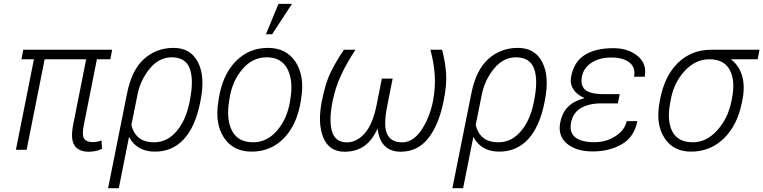

<svg xmlns="http://www.w3.org/2000/svg" viewBox="-20 -791 4031 1014"><path d="M562.5 -478H491.7L423.3 -133.8Q411.6 -77.1 424.3 -58.8Q437 -40.5 469.2 -40.5Q480.5 -40.5 491.7 -42.5Q502.9 -44.4 516.1 -48.8L519 -5.4Q501.5 3.4 484.6 6.8Q467.8 10.3 448.2 10.3Q394.5 10.3 372.8 -23.9Q351.1 -58.1 367.2 -136.2L435.1 -478H215.8L120.6 0H64L159.2 -478H93.3L103 -528.3H572.3Z M1037.1 -249.5Q1011.2 -121.1 950.7 -55.7Q890.1 9.8 798.3 9.8Q750 9.8 715.8 -10Q681.6 -29.8 662.6 -66.4H661.1L607.4 203.1H550.8L649.9 -292.5H650.4L650.9 -296.9Q675.3 -421.4 740.7 -479.7Q806.2 -538.1 896.5 -538.1Q986.8 -538.1 1025.6 -462.4Q1064.5 -386.7 1039.1 -259.8ZM982.4 -259.8Q1004.4 -369.1 982.2 -428.7Q960 -488.3 886.7 -488.3Q819.3 -488.3 770.3 -428Q721.2 -367.7 706.1 -291L673.8 -130.4Q684.6 -87.4 713.4 -63.5Q742.2 -39.6 794.9 -39.6Q862.3 -39.6 911.9 -97.2Q961.4 -154.8 980.5 -249.5Z M1135.7 -272Q1155.3 -395.5 1224.6 -466.8Q1293.9 -538.1 1395.5 -538.1Q1492.2 -538.1 1541 -463.9Q1589.8 -389.6 1570.8 -272L1568.4 -255.9Q1548.3 -131.8 1479.2 -61Q1410.2 9.8 1309.1 9.8Q1211.9 9.8 1162.8 -64Q1113.8 -137.7 1133.3 -255.9ZM1189.9 -255.9Q1174.3 -158.7 1206.1 -99.1Q1237.8 -39.6 1316.9 -39.6Q1390.1 -39.6 1443.4 -101.6Q1496.6 -163.6 1511.7 -255.9L1514.2 -272Q1529.3 -367.7 1497.3 -428Q1465.3 -488.3 1387.7 -488.3Q1313.5 -488.3 1260 -425.5Q1206.5 -362.8 1192.4 -272ZM1450.7 -770.5H1522L1417 -609.9H1384.3Z M1857.4 -528.3Q1812.5 -460.9 1782 -395.5Q1751.5 -330.1 1736.8 -258.3Q1716.3 -156.7 1733.2 -97.9Q1750 -39.1 1812.5 -39.1Q1863.3 -39.1 1905.5 -85.9Q1947.8 -132.8 1968.3 -233.4L1996.6 -376H2053.7L2025.4 -233.4Q2003.4 -124.5 2025.1 -81.8Q2046.9 -39.1 2103.5 -39.1Q2160.2 -39.1 2204.1 -102.1Q2248 -165 2267.1 -258.3Q2280.3 -330.6 2275.9 -396.2Q2271.5 -461.9 2252.9 -528.3H2314.9Q2331.5 -465.3 2335.9 -404.5Q2340.3 -343.8 2323.2 -259.3Q2297.4 -130.4 2241.2 -60.1Q2185.1 10.3 2096.2 10.3Q2044.4 10.3 2012.9 -19.5Q1981.4 -49.3 1974.6 -109.9H1973.1Q1943.4 -45.9 1900.6 -17.8Q1857.9 10.3 1799.8 10.3Q1717.8 10.3 1687 -65.4Q1656.2 -141.1 1680.2 -259.3Q1698.2 -350.6 1725.1 -406.7Q1752 -462.9 1796.4 -528.3Z M2855.5 -249.5Q2829.6 -121.1 2769 -55.7Q2708.5 9.8 2616.7 9.8Q2568.4 9.8 2534.2 -10Q2500 -29.8 2481 -66.4H2479.5L2425.8 203.1H2369.1L2468.3 -292.5H2468.8L2469.2 -296.9Q2493.7 -421.4 2559.1 -479.7Q2624.5 -538.1 2714.8 -538.1Q2805.2 -538.1 2844 -462.4Q2882.8 -386.7 2857.4 -259.8ZM2800.8 -259.8Q2822.8 -369.1 2800.5 -428.7Q2778.3 -488.3 2705.1 -488.3Q2637.7 -488.3 2588.6 -428Q2539.6 -367.7 2524.4 -291L2492.2 -130.4Q2502.9 -87.4 2531.7 -63.5Q2560.5 -39.6 2613.3 -39.6Q2680.7 -39.6 2730.2 -97.2Q2779.8 -154.8 2798.8 -249.5Z M3245.1 -255.9 3243.2 -245.1H3158.2Q3090.3 -245.1 3048.3 -220.5Q3006.3 -195.8 2996.1 -144Q2985.8 -92.8 3017.3 -66.4Q3048.8 -40 3119.6 -40Q3181.6 -40 3230.7 -72Q3279.8 -104 3289.6 -151.4H3346.2Q3329.1 -66.4 3263.2 -28.8Q3197.3 8.8 3109.9 8.8Q3023.9 8.8 2974.4 -32.2Q2924.8 -73.2 2939 -145Q2949.2 -196.8 2980.5 -227.5Q3011.7 -258.3 3065.4 -272L3065.9 -273.4Q3026.4 -290.5 3007.6 -320.3Q2988.8 -350.1 2996.6 -387.7Q3011.7 -465.3 3068.6 -501Q3125.5 -536.6 3219.2 -536.6Q3297.4 -536.6 3347.7 -495.1Q3397.9 -453.6 3384.8 -385.7H3328.6Q3337.9 -434.1 3304.4 -460.7Q3271 -487.3 3209.5 -487.3Q3145 -487.3 3103.5 -459.5Q3062 -431.6 3053.7 -388.7Q3043.9 -340.3 3070.3 -317.1Q3096.7 -293.9 3168 -293.9H3252.9L3250.5 -282.7H3251L3248 -270.5L3245.6 -255.9Z M3981.4 -478H3842.3L3841.8 -476.6Q3884.3 -443.4 3899.7 -389.2Q3915 -335 3900.9 -263.2L3897.5 -247.1Q3873.5 -127.9 3802 -59.1Q3730.5 9.8 3629.4 9.8Q3534.7 9.8 3487.8 -64.5Q3440.9 -138.7 3464.4 -255.9L3467.3 -272Q3491.7 -393.6 3562.5 -460.9Q3633.3 -528.3 3735.8 -528.3H3991.2ZM3521 -255.9Q3500.5 -156.2 3530 -97.9Q3559.6 -39.6 3639.2 -39.6Q3710.4 -39.6 3767.3 -102.1Q3824.2 -164.6 3842.8 -255.9L3845.7 -272Q3864.3 -364.7 3834.2 -421.4Q3804.2 -478 3726.1 -478Q3653.8 -478 3597.4 -417.7Q3541 -357.4 3523.9 -272Z"/></svg>

Font: Franko
Style: Light Italic
Weight: 300
Designer: Google
Version: Version 1.200310; 2013